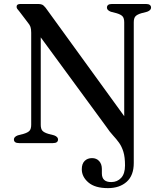

<svg xmlns="http://www.w3.org/2000/svg" viewBox="-20 -720 803 966"><path d="M515 -82 185 -532V-92.5Q185 -72 193.2 -62.5Q201.5 -53 223.5 -46.5L252.5 -39Q272 -31.5 272 -18.5Q272 0 246.5 0H76Q50 0 50 -18.5Q50 -31.5 69.5 -39L98.5 -46.5Q120.5 -53 128.8 -62.5Q137 -72 137 -92.5V-555.5Q137 -574.5 133.2 -585Q129.5 -595.5 118.5 -608.5L77 -663Q70.5 -670.5 67 -675.2Q63.5 -680 63.5 -686Q63.5 -700 83 -700H171.5Q183.5 -700 191.5 -696.8Q199.5 -693.5 209.5 -681L605 -135.5V-607.5Q605 -628 596.8 -637.5Q588.5 -647 566.5 -653.5L537.5 -661Q518 -668.5 518 -681.5Q518 -700 543.5 -700H714Q740 -700 740 -681.5Q740 -668.5 720.5 -661L691.5 -653.5Q669.5 -647 661.2 -637.5Q653 -628 653 -607.5V100Q653 163 617.2 194.8Q581.5 226.5 523 226.5Q458 226.5 424.8 198Q391.5 169.5 391.5 131.5Q391.5 104 405.8 89.8Q420 75.5 443 75.5Q465.5 75.5 479 90.5Q492.5 105.5 492.5 130V152Q492.5 196.5 540 196Q570 196 589.5 175Q609 154 609 112.5Q609 70.5 600.8 43.8Q592.5 17 579 -1.8Q565.5 -20.5 548.8 -38.5Q532 -56.5 515 -82Z"/></svg>

Font: Fraunces 9pt S000
Style: Regular
Weight: 400
Version: Version 1.000; ttfautohint (v1.8.3)